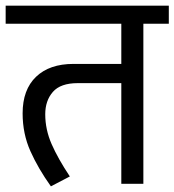

<svg xmlns="http://www.w3.org/2000/svg" viewBox="-30 -650 617 679"><path d="M245 -356Q184 -356 157 -325Q130 -294 130 -246Q130 -192 152.5 -140.5Q175 -89 217 -26L150 9Q105 -54 77.5 -115.5Q50 -177 50 -249Q50 -333 97.5 -378.5Q145 -424 230 -424H399V-566H-10V-630H567V-566H477V0H399V-356Z"/></svg>

Font: Mukta
Style: Regular
Weight: 400
Designer: Girish Dalvi and Yashodeep Gholap
Foundry: Ek Type
Version: Version 2.538;PS 1.001;hotconv 16.6.51;makeotf.lib2.5.65220;